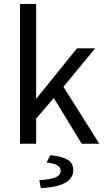

<svg xmlns="http://www.w3.org/2000/svg" viewBox="-20 -732 535 978"><path d="M82 0V-711.9H164.1V-231.9H167L372.1 -485.8H464.8L303.2 -290L485.8 0H396L253.9 -232.9L164.1 -127.9V0ZM188 226.1 180.2 186Q241.2 181.6 265.1 170.4Q289.1 159.2 289.1 138.2Q289.1 102.1 217.8 96.2L235.8 58.1Q300.3 65.4 326.7 83Q353 100.6 353 134.8Q353 218.3 188 226.1Z"/></svg>

Font: Source Sans Pro
Style: Regular
Weight: 400
Designer: Paul D. Hunt
Foundry: Adobe Systems Incorporated
Version: Version 3.006;hotconv 1.0.111;makeotfexe 2.5.65597